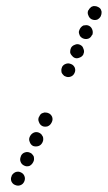

<svg xmlns="http://www.w3.org/2000/svg" viewBox="-20 -583 351 626"><path d="M17 8Q21 17 29 20Q38 24 46 21Q55 18 59 9Q63 0 60 -8Q57 -17 48 -21Q40 -25 31 -22Q22 -18 18 -10V-9Q14 -1 17 8ZM47 -56Q50 -47 59 -43Q67 -39 76 -42Q84 -46 88 -54L89 -56Q91 -60 91 -64Q91 -69 90 -73Q88 -77 85 -80Q82 -84 78 -85Q70 -89 61 -86Q52 -83 48 -74V-73Q44 -64 47 -56ZM77 -120Q80 -111 88 -107Q97 -104 106 -107Q114 -110 118 -118L119 -120Q121 -124 121 -129Q121 -133 120 -137Q118 -141 115 -145Q112 -148 108 -150Q100 -154 91 -151Q82 -147 78 -139L77 -137Q73 -129 77 -120ZM107 -185Q110 -176 118 -172Q122 -170 127 -170Q131 -170 135 -171Q140 -173 143 -176Q146 -179 148 -183L149 -185Q153 -193 150 -202Q146 -211 138 -214Q134 -216 129 -216Q125 -217 121 -215Q116 -214 113 -211Q110 -208 108 -203L107 -202Q103 -193 107 -185ZM180 -355Q180 -350 181 -346Q183 -342 186 -339Q189 -335 193 -334Q201 -330 210 -333Q219 -336 223 -345Q227 -353 224 -362Q220 -371 212 -374Q203 -378 195 -375Q186 -372 182 -364V-363Q180 -359 180 -355ZM209 -417Q208 -412 210 -408Q212 -404 215 -401Q218 -397 222 -395Q230 -391 239 -395Q248 -398 252 -406V-407Q254 -411 254 -415Q254 -420 252 -424Q251 -428 248 -432Q245 -435 241 -437Q232 -441 224 -437Q215 -434 211 -426V-425Q209 -421 209 -417ZM237 -479Q237 -475 239 -470Q240 -466 243 -463Q246 -460 250 -458Q259 -454 268 -457Q276 -460 280 -469H281Q284 -478 281 -486Q278 -495 270 -499Q266 -501 261 -501Q257 -501 252 -500Q248 -498 245 -495Q242 -492 240 -488Q238 -484 237 -479ZM268 -533Q271 -524 279 -520Q288 -516 297 -519Q305 -523 309 -531V-532Q311 -536 311 -540Q312 -545 310 -549Q309 -553 306 -556Q303 -559 298 -561Q294 -563 290 -563Q285 -564 281 -562Q277 -561 274 -557Q270 -554 269 -550H268Q264 -541 268 -533Z"/></svg>

Font: FRB American Cursive Guidelines Dotted Extrabold
Style: Bold Italic
Weight: 800
Italic angle: -25°
Version: Version 2.0;Modular Font Editor K font №1